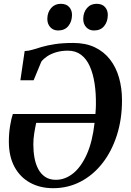

<svg xmlns="http://www.w3.org/2000/svg" viewBox="-20 -977 686 1008"><path d="M87 -555.5 109.5 -709Q129.5 -709.5 150.8 -716Q172 -722.5 200 -730.8Q228 -739 268 -745.2Q308 -751.5 365 -751.5Q429.5 -751.5 477.5 -728.8Q525.5 -706 557.2 -665.2Q589 -624.5 604.8 -569.5Q620.5 -514.5 620.5 -450.5Q620.5 -350 593.2 -265.8Q566 -181.5 517 -119.2Q468 -57 402.2 -23Q336.5 11 259 11Q190.5 11 138 -17.8Q85.5 -46.5 56 -101.2Q26.5 -156 26.5 -234Q26.5 -277 33.2 -317.5Q40 -358 47.5 -378.5H481Q481.5 -385.5 482 -393.2Q482.5 -401 483 -409.5Q483.5 -418 483.5 -426.5Q484.5 -487.5 476.5 -539.2Q468.5 -591 451.2 -629.5Q434 -668 405.5 -689.5Q377 -711 336.5 -711Q302 -711 274.2 -702.5Q246.5 -694 227.2 -681Q208 -668 197 -653.5L156.5 -555.5ZM476.5 -332H170Q164 -305 159.5 -275.8Q155 -246.5 155 -219Q155 -182 161 -148.8Q167 -115.5 181 -89.2Q195 -63 217.8 -48Q240.5 -33 273.5 -33Q322 -33 364 -66.8Q406 -100.5 435.8 -167Q465.5 -233.5 476.5 -332ZM285 -817Q259.5 -817 243.8 -834.5Q228 -852 228.5 -879Q229 -912.5 248.5 -934.8Q268 -957 299 -957Q328.5 -957 343.5 -939.8Q358.5 -922.5 358 -897.5Q357.5 -863 338.5 -840Q319.5 -817 285 -817ZM473.5 -817Q448 -817 432.2 -834.5Q416.5 -852 417 -879Q417.5 -912.5 436.8 -934.8Q456 -957 487 -957Q516.5 -957 531.5 -939.8Q546.5 -922.5 546 -897.5Q545.5 -863 526.8 -840Q508 -817 473.5 -817Z"/></svg>

Font: Merriweather 72pt SemiBold
Style: Italic
Weight: 600
Italic angle: -7.8°
Version: Version 2.101